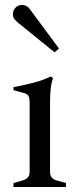

<svg xmlns="http://www.w3.org/2000/svg" viewBox="-20 -751 307 771"><path d="M34 0V-16L73 -27Q99 -35 99 -61V-339Q99 -359 93.5 -367Q88 -375 74 -378L34 -389V-401Q76 -409 112 -418Q148 -427 184 -444L193 -437Q186 -418 183.5 -395Q181 -372 181 -339V-59Q181 -46 188 -38Q195 -30 206 -27L245 -16V0ZM199 -541 51 -661Q44 -667 37.5 -675Q31 -683 32 -695Q32 -710 43 -721Q54 -732 69 -731Q88 -731 100 -714L217 -556Z"/></svg>

Font: Ibarra Real Nova Medium
Style: Regular
Weight: 500
Designer: Jose Maria Ribagorda & Octavio Pardo
Foundry: Jose Maria Ribagorda
Version: Version 2.000